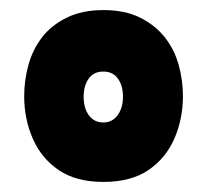

<svg xmlns="http://www.w3.org/2000/svg" viewBox="-20 -733 410 381"><path d="M185 -372Q131 -372 96.5 -395.5Q62 -419 45 -458Q28 -497 28 -542Q28 -574 36.5 -604.5Q45 -635 63.5 -659Q82 -683 112.5 -698Q143 -713 185 -713Q228 -713 258 -698Q288 -683 307 -659Q326 -635 334.5 -604.5Q343 -574 343 -542Q343 -497 326 -458Q309 -419 274.5 -395.5Q240 -372 185 -372ZM185 -490Q203 -490 213.5 -504.5Q224 -519 224 -541Q224 -563 214 -577Q204 -591 185 -591Q166 -591 156 -577Q146 -563 146 -541Q146 -518 156.5 -504Q167 -490 185 -490Z"/></svg>

Font: Georama ExtraBold
Style: Regular
Weight: 800
Designer: Jean-Baptiste Levee
Foundry: Production Type
Version: Version 1.001